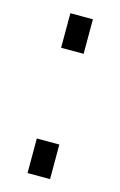

<svg xmlns="http://www.w3.org/2000/svg" viewBox="-88 -560 377 601"><g transform="rotate(15 100.5 -259.0)"><path d="M64 -406V-518H137V-406ZM64 0V-112H137V0Z"/></g></svg>

Font: Raleway Medium
Style: Regular
Weight: 500
Designer: Matt McInerney, Pablo Impallari, Rodrigo Fuenzalida
Foundry: Matt McInerney, Pablo Impallari, Rodrigo Fuenzalida
Version: Version 4.026